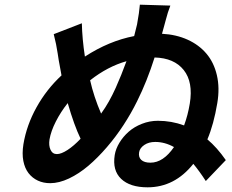

<svg xmlns="http://www.w3.org/2000/svg" viewBox="-20 -780 996 825"><path d="M626.4 -81Q681.5 -81 727.6 -148.1Q688.2 -170.1 647 -170.1Q619 -170.1 600 -157.1Q581 -144.2 577.8 -126.1Q574.2 -104.8 587 -92.9Q599.8 -81 626.4 -81ZM224.4 -117.9Q242.9 -117.9 270.1 -135.5Q297.2 -153.1 326.3 -183.9Q298.7 -241.1 271 -337Q241.1 -299.4 220 -258Q198.9 -216.6 192.8 -181.1Q188.6 -154.8 197.1 -136.4Q205.6 -117.9 224.4 -117.9ZM523.4 -517Q442.8 -494.3 367.2 -435Q383.2 -364.3 414.4 -291.9Q432.2 -316.4 447.8 -344.1Q463.4 -371.8 477.5 -403.2Q491.5 -434.7 500.9 -458.3Q510.3 -481.9 523.4 -517ZM686.1 -671.2 676.1 -634.9Q736.9 -631.7 785.9 -609.6Q834.9 -587.4 867 -549.5Q899.1 -511.7 911.9 -456.9Q924.7 -402 913.7 -337Q898.4 -245.4 871.1 -181.1Q912.6 -146.3 950.3 -92L864.3 -2.1Q837 -44.4 810.7 -76Q730.5 24.9 614 24.9Q538.7 24.9 500.5 -11.5Q462.4 -47.9 473 -114Q477.3 -140.6 493.3 -166.9Q509.2 -193.2 533 -214.1Q556.8 -235.1 589.8 -248Q622.9 -261 658.4 -261Q716.6 -261 771 -241.1Q787.3 -285.2 795.5 -334.9Q810.7 -427.2 769.5 -479Q728.3 -530.9 644.2 -533Q611.9 -430.8 569.2 -345.2Q543.7 -293.3 510.8 -242.9Q478 -192.5 438.9 -147.2Q399.9 -101.9 359.6 -67.6Q319.2 -33.4 276.5 -13.1Q233.7 7.1 195.7 7.1Q166.5 7.1 142.8 -3.9Q119 -14.9 102.6 -36Q86.3 -57.2 80.3 -88.4Q74.2 -119.7 80.6 -160.2Q94.1 -241.8 136.9 -318.9Q179.7 -396 244.3 -456Q235.8 -502.1 232.2 -522Q231.5 -526.6 228 -549.5Q224.4 -572.4 220.9 -590Q217.3 -607.6 210.9 -633.2L331.7 -680Q333.1 -613.6 344.8 -536.9Q448.9 -604.4 556.5 -625Q560.4 -638.8 568.9 -675.1Q578.5 -727.6 581 -759.9L712 -756Q706.3 -741.8 701.3 -725.9Q696.4 -709.9 691.6 -691.6Q686.8 -673.3 686.1 -671.2Z"/></svg>

Font: Karasuma Gothic
Style: Bold Italic
Weight: 700
Italic angle: 9.39998°
Designer: Rasmus Andersson / Ryoko Nishizuka
Foundry: Genbu
Version: Version 1.00